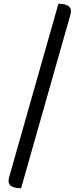

<svg xmlns="http://www.w3.org/2000/svg" viewBox="-20 -819 430 1019"><path d="M92 180Q12 180 28 123L290 -799Q370 -799 354 -742L92 180Z"/></svg>

Font: Swei Half Moon CJK SC
Style: Medium
Weight: 500
Version: Version 2.071